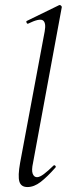

<svg xmlns="http://www.w3.org/2000/svg" viewBox="-20 -746 277 775"><path d="M90.8 9Q64.8 9 58.2 -13.2Q51.6 -35.4 61.2 -89L160.4 -619.4Q166.8 -654.6 153.1 -663.8Q139.4 -673 93.6 -650.6Q89.6 -648.8 87.2 -654.8Q84.8 -660.8 88.8 -661.8L218.2 -725Q222.4 -727 226.4 -723Q230.4 -719 229.4 -717L113.4 -89Q106.6 -58.6 112 -44.7Q117.4 -30.8 129.4 -30.8Q140.4 -30.8 157.4 -43.6Q174.4 -56.4 195.2 -77Q199.2 -81 203.2 -77Q207.2 -73 203.2 -69Q170.6 -32 144 -11.5Q117.4 9 90.8 9Z"/></svg>

Font: Cormorant Light
Style: Italic
Weight: 300
Italic angle: -10°
Designer: Christian Thalmann (Catharsis Fonts)
Foundry: Catharsis Fonts
Version: Version 4.000